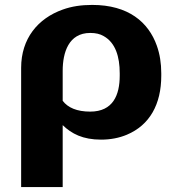

<svg xmlns="http://www.w3.org/2000/svg" viewBox="-20 -558 737 781"><path d="M391 10C430 10 465 3 496 -10C589 -49 636 -134 636 -250V-260C636 -301 630 -338 618 -372C584 -468 502 -538 355 -538C310 -538 271 -532 235 -519C134 -483 66 -401 66 -282V203H235V-49C271 -14 317 10 391 10ZM347 -104C293 -104 256 -120 235 -148V-270C235 -344 259 -424 347 -424C369 -424 387 -420 402 -411C450 -384 467 -327 467 -260V-250C467 -172 440 -104 347 -104Z"/></svg>

Font: Asimov
Style: XWid
Weight: 500
Designer: Google
Version: Version 2.000980; 2014